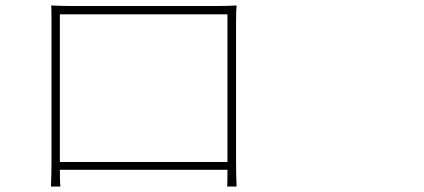

<svg xmlns="http://www.w3.org/2000/svg" viewBox="-20 -681 1540 697"><path d="M805.7 -628.9H197.3V-92.8H805.7ZM836.9 -602.5V-107.4Q836.9 -39.1 838.9 -3.9H804.7Q805.7 -16.6 805.7 -64.5H197.3Q197.3 -54.7 197.8 -32.7Q198.2 -10.7 199.2 -3.9H165Q167 -46.9 167 -106.4V-602.5Q167 -641.6 166 -661.1Q204.1 -659.2 239.3 -659.2H761.7Q814.5 -659.2 838.9 -661.1Q836.9 -642.6 836.9 -602.5Z"/></svg>

Font: Bpmf Zihi Sans ExtraLight
Style: ExtraLight
Weight: 250
Foundry: But Ko
Version: Version 1.320